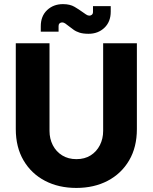

<svg xmlns="http://www.w3.org/2000/svg" viewBox="-20 -913 752 945"><path d="M355.7 12Q268.7 12 201.5 -23.1Q134.2 -58.3 96 -123.3Q57.7 -188.4 57.7 -277.7V-700H223.7V-268.7Q223.7 -230.2 239.8 -198.6Q256 -167 285.8 -148.3Q315.7 -129.7 356.2 -129.7Q396.7 -129.7 426.1 -148.2Q455.5 -166.8 471.6 -198.5Q487.7 -230.2 487.7 -268.7V-700H653.7V-277.7Q653.7 -188.4 615.4 -123.3Q577.1 -58.3 509.9 -23.1Q442.8 12 355.7 12ZM415.7 -746.7Q389.3 -746.7 371.5 -752.3Q353.7 -758 341.3 -767.3Q329 -776.7 316.7 -785.7Q308.3 -792.7 300.8 -797.7Q293.3 -802.7 285.7 -802.7Q278.7 -802.7 273.5 -798.2Q268.3 -793.7 268.3 -785.3V-757H180.7V-783.7Q180.7 -833.7 211.8 -863.2Q243 -892.7 290 -892.7Q324.3 -892.7 346.7 -879.5Q369 -866.3 386.3 -853.7Q395 -847.7 403.5 -841.8Q412 -836 419.7 -836Q426.7 -836 432.2 -840.5Q437.7 -845 437.7 -854.7V-882.7H525V-855.7Q525 -805.7 493.8 -776.2Q462.7 -746.7 415.7 -746.7Z"/></svg>

Font: MuseoModerno Thin
Style: Regular
Weight: 100
Designer: Pablo Cosgaya, Héctor Gatti, Marcela Romero, and the Authors of The MuseoModerno Project.
Foundry: Omnibus-Type Team
Version: Version 1.003